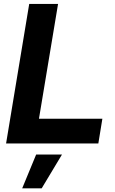

<svg xmlns="http://www.w3.org/2000/svg" viewBox="-20 -748 597 1001"><path d="M11.7 0 132.3 -727.5H282.7L183.1 -128.9H513.7L492.7 0ZM95.7 233.9 168.5 57.6H303.2L197.3 233.9Z"/></svg>

Font: Inter Display
Style: Bold Italic
Weight: 700
Italic angle: -9.39999°
Designer: Rasmus Andersson
Foundry: rsms
Version: Version 4.000;git-a52131595